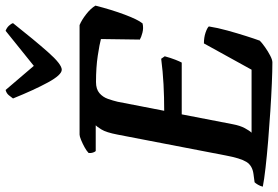

<svg xmlns="http://www.w3.org/2000/svg" viewBox="-190 -838 1014 701"><g transform="rotate(-90 317.5 -487.0)"><path d="M441 0Q411 0 364 -2Q317 -4 262.5 -7.5Q208 -11 154 -15.5Q100 -20 56 -25Q12 -30 -13 -35Q-11 -44 -6 -52.5Q-1 -61 3 -65L33 -69Q64 -73 77.5 -95Q91 -117 101 -171L177 -565Q185 -607 196 -624.5Q207 -642 211 -645H117Q114 -648 111.5 -655Q109 -662 110 -671Q117 -678 130.5 -685.5Q144 -693 157.5 -698.5Q171 -704 177 -704H577Q596 -696 617 -679.5Q638 -663 648 -646Q633 -587 615 -539Q597 -491 583 -474Q566 -470 549 -474.5Q532 -479 524 -484L526 -626Q508 -631 465.5 -637.5Q423 -644 369 -644Q343 -644 328.5 -631.5Q314 -619 307.5 -600.5Q301 -582 297 -565L264 -395Q314 -395 361 -397.5Q408 -400 454 -406L463 -393Q457 -371 450.5 -354.5Q444 -338 440 -331H251L215 -145Q210 -118 200.5 -100.5Q191 -83 184 -76H414L510 -250Q532 -250 549.5 -244Q567 -238 572 -232Q567 -200 557 -164Q547 -128 537 -96.5Q527 -65 520 -46Q512 -38 496.5 -27Q481 -16 465.5 -8Q450 0 441 0ZM414 -769Q395 -769 367.5 -819.5Q340 -870 309 -947Q314 -954 321 -962.5Q328 -971 340 -974L428 -871L556 -974Q567 -970 574.5 -962Q582 -954 584 -947Q523 -870 478.5 -819.5Q434 -769 414 -769Z"/></g></svg>

Font: Texturina 72pt 72pt Regular
Style: Bold Italic
Weight: 700
Italic angle: -11°
Designer: Guillermo Torres Carreño
Foundry: Omnibus-Type
Version: Version 1.002; ttfautohint (v1.8.3)